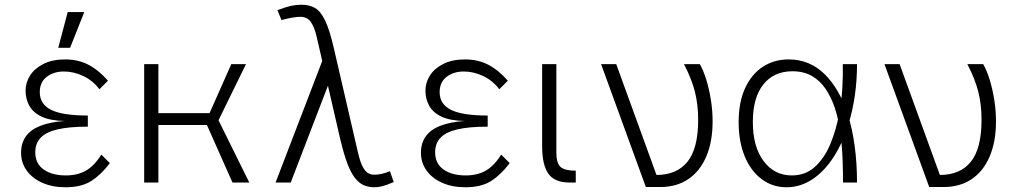

<svg xmlns="http://www.w3.org/2000/svg" viewBox="-20 -771 4287 811"><path d="M444 -82Q407 -33 365.5 -6.5Q324 20 257 20Q201 20 158.5 1Q116 -18 92.5 -51Q69 -84 69 -126Q69 -166 89 -194.5Q109 -223 150.5 -239.5Q192 -256 254 -260Q192 -261 155.5 -278.5Q119 -296 103.5 -325Q88 -354 88 -388Q88 -422 107 -452Q126 -482 163.5 -501Q201 -520 255 -520Q311 -520 354.5 -497Q398 -474 436 -430L400 -394Q372 -431 331.5 -450Q291 -469 250 -469Q207 -469 177.5 -446.5Q148 -424 148 -382Q148 -331 196 -307Q244 -283 351 -283V-236Q272 -236 223 -224.5Q174 -213 151.5 -189Q129 -165 129 -128Q129 -80 164.5 -55Q200 -30 258 -30Q307 -30 342.5 -50Q378 -70 408 -118ZM266 -720H336L276 -569H226Z M589 -500H649V0H589ZM593 -293H865L957 -500H1019L903 -263L1033 0H962L854 -243H600Z M1349 -534 1371 -424 1208 0H1144ZM1643 -2Q1613 11 1595 15.5Q1577 20 1561 20Q1537 20 1517 11.5Q1497 3 1479.5 -19Q1462 -41 1447 -81Q1432 -121 1417 -184L1335 -540Q1325 -584 1316.5 -620Q1308 -656 1293 -678Q1278 -700 1248 -700Q1235 -700 1211.5 -696Q1188 -692 1169 -686L1152 -728Q1189 -742 1210 -746.5Q1231 -751 1253 -751Q1287 -751 1310.5 -737.5Q1334 -724 1353 -685Q1372 -646 1390 -568L1492 -127Q1502 -84 1513.5 -64Q1525 -44 1537 -38.5Q1549 -33 1560 -33Q1592 -33 1627 -48Z M2133 -82Q2096 -33 2054.5 -6.5Q2013 20 1946 20Q1890 20 1847.5 1Q1805 -18 1781.5 -51Q1758 -84 1758 -126Q1758 -166 1778 -194.5Q1798 -223 1839.5 -239.5Q1881 -256 1943 -260Q1881 -261 1844.5 -278.5Q1808 -296 1792.5 -325Q1777 -354 1777 -388Q1777 -422 1796 -452Q1815 -482 1852.5 -501Q1890 -520 1944 -520Q2000 -520 2043.5 -497Q2087 -474 2125 -430L2089 -394Q2061 -431 2020.5 -450Q1980 -469 1939 -469Q1896 -469 1866.5 -446.5Q1837 -424 1837 -382Q1837 -331 1885 -307Q1933 -283 2040 -283V-236Q1961 -236 1912 -224.5Q1863 -213 1840.5 -189Q1818 -165 1818 -128Q1818 -80 1853.5 -55Q1889 -30 1947 -30Q1996 -30 2031.5 -50Q2067 -70 2097 -118Z M2386 0Q2323 0 2296.5 -37Q2270 -74 2270 -153V-500H2330V-127Q2330 -81 2348 -65.5Q2366 -50 2412 -50V0Z M2708 19 2519 -500H2583L2753 -32Q2839 -32 2884 -88Q2929 -144 2929 -265Q2929 -330 2915 -384.5Q2901 -439 2869 -500H2936Q2951 -474 2963 -435.5Q2975 -397 2982.5 -351Q2990 -305 2990 -258Q2990 -173 2963.5 -110.5Q2937 -48 2887.5 -14.5Q2838 19 2769 19Z M3302 20Q3243 20 3197 -14.5Q3151 -49 3125.5 -111Q3100 -173 3100 -255Q3100 -339 3127 -398Q3154 -457 3201.5 -488.5Q3249 -520 3311 -520Q3400 -520 3463 -458Q3526 -396 3561 -288Q3580 -228 3590 -155Q3600 -82 3600 0H3541Q3541 -43 3539 -98Q3537 -153 3529.5 -210.5Q3522 -268 3505 -319Q3490 -362 3467 -396Q3444 -430 3409.5 -450Q3375 -470 3327 -470Q3249 -470 3204.5 -414.5Q3160 -359 3160 -256Q3160 -151 3205.5 -90.5Q3251 -30 3324 -30Q3383 -30 3423 -67Q3463 -104 3487.5 -163Q3512 -222 3524 -289Q3535 -345 3538 -400Q3541 -455 3540 -500H3600Q3600 -432 3591 -369Q3582 -306 3565 -250Q3541 -170 3502 -109Q3463 -48 3412 -14Q3361 20 3302 20Z M3905 19 3716 -500H3780L3950 -32Q4036 -32 4081 -88Q4126 -144 4126 -265Q4126 -330 4112 -384.5Q4098 -439 4066 -500H4133Q4148 -474 4160 -435.5Q4172 -397 4179.5 -351Q4187 -305 4187 -258Q4187 -173 4160.5 -110.5Q4134 -48 4084.5 -14.5Q4035 19 3966 19Z"/></svg>

Font: Moderustic Light
Style: Regular
Weight: 300
Designer: Tural Alisoy
Foundry: TAFT Foundry
Version: Version 2.120